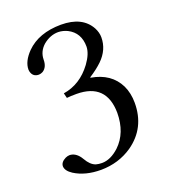

<svg xmlns="http://www.w3.org/2000/svg" viewBox="-118 -696 701 794"><g transform="rotate(-20 232.5 -299.5)"><path d="M219.2 -585Q183.6 -585 152.3 -559.1Q124.5 -534.2 124 -499Q124 -465.3 102.1 -451.7Q93.8 -447.3 85 -446.8Q58.1 -446.8 51.8 -473.1Q50.8 -477.5 50.8 -481Q50.8 -517.1 87.4 -554.7Q142.1 -609.4 240.2 -609.9Q334 -609.9 368.7 -546.4Q379.9 -524.9 379.9 -503.9Q379.9 -449.2 336.9 -407.7Q314 -385.7 279.8 -363.8L280.8 -361.8Q367.2 -347.2 400.9 -278.8Q417 -244.6 417 -202.1Q417 -91.8 330.1 -30.8Q269.5 10.7 191.9 11.2Q123 11.2 75.7 -18.6Q48.8 -36.1 47.9 -56.2Q47.9 -74.7 71.3 -86.4Q81.1 -90.8 89.8 -90.8Q114.7 -89.8 132.8 -64.9Q134.8 -62 138.7 -55.7Q155.8 -25.4 178.7 -17.6Q190.9 -14.2 205.1 -14.2Q243.2 -14.2 281.2 -49.3Q334.5 -100.1 335 -188Q333.5 -318.4 203.1 -318.8Q176.8 -318.8 160.2 -316.9L154.8 -338.9Q230 -350.6 280.3 -418.5Q308.6 -457.5 309.1 -488.8Q309.1 -549.8 259.3 -575.2Q239.7 -584.5 219.2 -585Z"/></g></svg>

Font: Linux Libertine Display O
Style: Regular
Weight: 400
Designer: Philipp H. Poll
Foundry: Philipp H. Poll
Version: Version 5.0.9